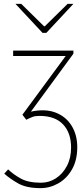

<svg xmlns="http://www.w3.org/2000/svg" viewBox="-20 -740 436 994"><path d="M190 234Q117 234 74 209.5Q31 185 2 159L22 137Q49 163 88 184.5Q127 206 192 206Q234 206 269.5 183Q305 160 326.5 119Q348 78 348 24Q348 -52 306.5 -96Q265 -140 184 -140Q162 -140 148 -134.5Q134 -129 116 -120L96 -146L320 -450H48V-478H360V-462L140 -162Q213 -178 267 -157.5Q321 -137 350.5 -89.5Q380 -42 380 22Q380 90 352.5 137.5Q325 185 281.5 209.5Q238 234 190 234ZM200 -570 60 -720H90L208 -604H212L330 -720H360L220 -570Z"/></svg>

Font: Source Sans 3 VF
Style: Regular
Weight: 200
Designer: Paul D. Hunt
Foundry: Adobe
Version: Version 3.046;hotconv 1.0.118;makeotfexe 2.5.65603